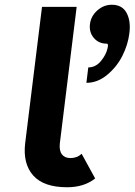

<svg xmlns="http://www.w3.org/2000/svg" viewBox="-20 -779 567 809"><path d="M344 -430 352 -495Q383 -495 405 -521.5Q427 -548 433 -575Q438 -595 430 -595Q396 -595 375.5 -619Q355 -643 359 -677Q363 -711 390 -735Q417 -759 451 -759Q495 -759 513.5 -724.5Q532 -690 525 -638Q519 -590 495.5 -543.5Q472 -497 431.5 -463.5Q391 -430 344 -430ZM263 10Q164 10 120 -39.5Q76 -89 86 -175L157 -750H303L232 -174Q229 -144 241 -128.5Q253 -113 277 -113Q305 -113 324 -131L381 -27Q334 10 263 10Z"/></svg>

Font: Orkney
Style: BoldItalic
Weight: 700
Designer: Samuel Oakes and Alfredo Marco Pradil
Foundry: Alfredo Marco Pradil
Version: 1.0; ttfautohint (v1.5)